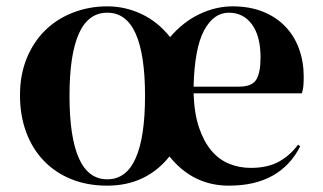

<svg xmlns="http://www.w3.org/2000/svg" viewBox="-20 -576 1018 605"><path d="M770 -47Q824 -47 859.5 -67Q895 -87 919 -120L926 -115Q896 -55 840 -23Q784 9 701 9Q588 9 514 -83Q440 9 318 9Q255 9 204.5 -11.5Q154 -32 118 -69.5Q82 -107 62.5 -159.5Q43 -212 43 -276Q43 -341 64.5 -393Q86 -445 123 -481Q160 -517 210.5 -536.5Q261 -556 318 -556Q375 -556 426.5 -531.5Q478 -507 516 -459Q557 -507 608.5 -531.5Q660 -556 713 -556Q767 -556 809 -539Q851 -522 879.5 -492Q908 -462 922.5 -421.5Q937 -381 937 -335Q937 -318 936 -305.5Q935 -293 931 -282H590Q592 -219 607 -174.5Q622 -130 646 -101.5Q670 -73 702 -60Q734 -47 770 -47ZM199 -274Q199 -144 228.5 -77.5Q258 -11 318 -11Q378 -11 407.5 -77.5Q437 -144 437 -274Q437 -404 407.5 -470Q378 -536 318 -536Q258 -536 228.5 -470Q199 -404 199 -274ZM701 -536Q653 -536 623 -480Q593 -424 590 -303H733Q774 -303 787.5 -325Q801 -347 801 -395Q801 -462 774 -499Q747 -536 701 -536Z"/></svg>

Font: XinYuGongZhangJiaSongA
Style: Regular
Weight: 900
Designer: XinYuGong
Foundry: Adobe Systems Incorporated
Version: Version 1.00